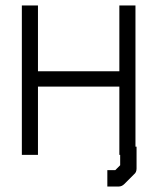

<svg xmlns="http://www.w3.org/2000/svg" viewBox="-20 -617 580 703"><path d="M60 -597H119V-356H417V-597H476V-80H480V0Q480 14 471 21L435 57Q426 66 414 66H373V36V6H402L420 -12V-50H417V-300H119V-50H60Z"/></svg>

Font: IBM 3270
Style: Regular
Weight: 400
Monospace: yes
Version: Version 2.3.1